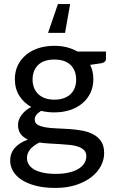

<svg xmlns="http://www.w3.org/2000/svg" viewBox="-20 -741 562 943"><path d="M30 0ZM247 -516Q280 -516 308.2 -508.8Q336.5 -501.5 360.5 -488H500.5V-453Q500.5 -435 478.5 -430.5L423 -422.5Q438.5 -390.5 438.5 -352.5Q438.5 -315 424.2 -285Q410 -255 384.5 -233.5Q359 -212 323.8 -200.5Q288.5 -189 247 -189Q212 -189 182 -196.5Q150.5 -177.5 150.5 -154.5Q150.5 -137 165.2 -128.2Q180 -119.5 204 -115.5Q228 -111.5 258.5 -110.5Q289 -109.5 321 -107.2Q353 -105 383.5 -99.5Q414 -94 438 -81.2Q462 -68.5 476.8 -46.5Q491.5 -24.5 491.5 11Q491.5 44 475.2 74.8Q459 105.5 428.2 129.2Q397.5 153 353 167.5Q308.5 182 252.5 182Q196.5 182 154.8 171Q113 160 85.2 141.5Q57.5 123 43.8 98.8Q30 74.5 30 48Q30 10.5 53.2 -15.2Q76.5 -41 117 -55.5Q94.5 -65.5 81.5 -82.8Q68.5 -100 68.5 -128.5Q68.5 -139.5 72.5 -151.2Q76.5 -163 84.8 -174.8Q93 -186.5 105.2 -197Q117.5 -207.5 133.5 -215.5Q96 -236.5 74.5 -271.2Q53 -306 53 -352.5Q53 -390 67.5 -420Q82 -450 107.8 -471.5Q133.5 -493 169 -504.5Q204.5 -516 247 -516ZM404 26.5Q404 8.5 393.8 -2.5Q383.5 -13.5 366 -20Q348.5 -26.5 325.5 -29Q302.5 -31.5 277 -33Q251.5 -34.5 224.8 -36Q198 -37.5 173.5 -41Q146.5 -28 129.5 -9Q112.5 10 112.5 35.5Q112.5 52 121 66.2Q129.5 80.5 146.8 90.8Q164 101 190.8 107Q217.5 113 254 113Q290 113 318 106.5Q346 100 365 88.5Q384 77 394 61.2Q404 45.5 404 26.5ZM247 -251.5Q273.5 -251.5 293.5 -258.8Q313.5 -266 327 -279Q340.5 -292 347.2 -310Q354 -328 354 -350Q354 -395 326.8 -421.8Q299.5 -448.5 247 -448.5Q194.5 -448.5 167.2 -421.8Q140 -395 140 -350Q140 -328.5 147 -310.5Q154 -292.5 167.5 -279.2Q181 -266 201 -258.8Q221 -251.5 247 -251.5ZM299.5 -579.5H216L264.5 -721H324.5Z"/></svg>

Font: Lato Medium
Style: Regular
Weight: 500
Designer: Lukasz Dziedzic
Foundry: tyPoland Lukasz Dziedzic
Version: Version 2.006; 2014-01-15